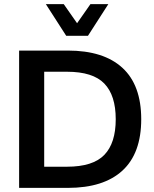

<svg xmlns="http://www.w3.org/2000/svg" viewBox="-20 -914 750 934"><path d="M73 0V-668H310Q484 -668 575.5 -584Q667 -500 667 -334Q667 -168 575.5 -84Q484 0 310 0ZM195 -103H306Q432 -103 487.5 -160.5Q543 -218 543 -334Q543 -450 487.5 -507.5Q432 -565 306 -565H195ZM302 -740 203 -894H290L355 -801L420 -894H507L408 -740Z"/></svg>

Font: Gantari SemiBold
Style: Regular
Weight: 600
Designer: Anugrah Pasau
Foundry: Lafontype
Version: Version 1.000; ttfautohint (v1.8.3)